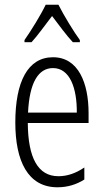

<svg xmlns="http://www.w3.org/2000/svg" viewBox="-20 -785 439 815"><path d="M228 -765H174C153 -721 112 -655 84 -615V-606H114C140 -634 173 -681 201 -717C230 -679 261 -636 289 -606H319V-615C296 -646 251 -719 228 -765ZM205 -542C98 -542 45 -438 45 -265C45 -102 98 10 224 10C267 10 305 -2 338 -23V-74C301 -49 265 -37 228 -37C141 -37 99 -115 98 -263H356V-305C356 -432 313 -542 205 -542ZM205 -496C277 -496 307 -410 306 -307H99C105 -435 143 -496 205 -496Z"/></svg>

Font: Noto Sans Kannada ExtraCondensed Light
Style: Regular
Weight: 300
Width: 2
Designer: Jelle Bosma - Monotype Design Team
Foundry: Monotype Imaging Inc.
Version: Version 2.005